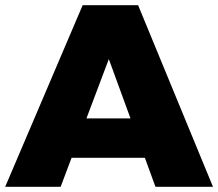

<svg xmlns="http://www.w3.org/2000/svg" viewBox="-28 -721 842 741"><path d="M291 -701H505L794 0H572L392 -493L206 0H-8ZM183 -264H588V-112H183Z"/></svg>

Font: Alexandria ExtraBold
Style: Regular
Weight: 800
Designer: Mohamed Gaber
Foundry: Kief Type Foundry
Version: Version 5.100